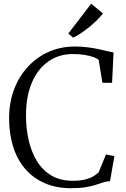

<svg xmlns="http://www.w3.org/2000/svg" viewBox="-20 -1003 678 1034"><path d="M362.5 10.5Q282.5 10.5 220.2 -16.8Q158 -44 115.2 -94Q72.5 -144 50.8 -213.2Q29 -282.5 29 -366Q29 -450.5 55.8 -521.2Q82.5 -592 130.5 -643.8Q178.5 -695.5 243 -724Q307.5 -752.5 383.5 -752.5Q420.5 -752.5 452.5 -748.2Q484.5 -744 510.8 -738.2Q537 -732.5 557.5 -727.5Q578 -722.5 591.5 -720.5L583.5 -557H531.5L511.5 -680.5Q502.5 -688.5 483.5 -695.5Q464.5 -702.5 436.5 -707.2Q408.5 -712 372 -712Q298 -712 241 -672.5Q184 -633 152 -558.8Q120 -484.5 120 -380.5Q120 -311.5 134.2 -248.5Q148.5 -185.5 178.5 -136.2Q208.5 -87 256.2 -58.2Q304 -29.5 371 -29.5Q410 -29.5 436.5 -35.8Q463 -42 480.5 -52.2Q498 -62.5 511 -74L550.5 -171L596 -162.5L572.5 -27Q553 -26.5 535 -20.5Q517 -14.5 494.8 -7.2Q472.5 0 441 5.2Q409.5 10.5 362.5 10.5ZM373.5 -800.5 348 -822.5 471 -983 534.5 -930.5Q522.5 -914.5 503 -895.2Q483.5 -876 460.5 -857.2Q437.5 -838.5 415 -823.5Q392.5 -808.5 374.5 -800.5Z"/></svg>

Font: Merriweather 60pt Light
Style: Regular
Weight: 300
Version: Version 2.100